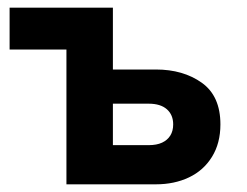

<svg xmlns="http://www.w3.org/2000/svg" viewBox="-20 -480 642 500"><path d="M243 -210H367Q398 -210 414.5 -195.5Q431 -181 431 -156Q431 -139 423.5 -127Q416 -115 402 -108.5Q388 -102 367 -102H243V0H386Q434 0 472 -18Q510 -36 532 -71.5Q554 -107 554 -156Q554 -230 505.5 -264.5Q457 -299 386 -299H243ZM153 -351V0H274V-460H5V-351Z"/></svg>

Font: Jost SemiBold
Style: Regular
Weight: 600
Version: Version 3.710